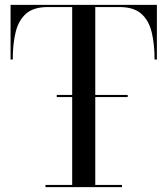

<svg xmlns="http://www.w3.org/2000/svg" viewBox="-20 -770 688 790"><path d="M213.5 -379.5H505.5V-370.5H213.5ZM167 -9H277V-741H176.5Q118 -741 87 -713.5Q56 -686 44.2 -637.2Q32.5 -588.5 32.5 -525H23.5V-750H625.5V-525H616Q616 -588.5 604.2 -637.2Q592.5 -686 561.2 -713.5Q530 -741 471.5 -741H372V-9H482V0H167Z"/></svg>

Font: Bodoni* 24pt
Style: Regular
Weight: 400
Version: Version 2.3